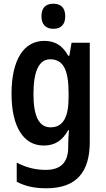

<svg xmlns="http://www.w3.org/2000/svg" viewBox="-20 -773 568 1033"><path d="M267 -753C226 -753 203 -731 203 -685C203 -640 228 -618 267 -618C307 -618 331 -640 331 -685C331 -731 308 -753 267 -753ZM218 -553C108 -553 42 -451 42 -269C42 -90 107 10 215 10C276 10 316 -17 347 -73H351C349 -48 347 -16 347 4V18C347 104 304 141 226 141C172 141 122 129 70 102V205C116 229 166 240 229 240C392 240 463 152 463 -9V-543H365L353 -473H347C316 -529 275 -553 218 -553ZM250 -454C319 -454 349 -399 349 -274V-249C349 -140 318 -88 252 -88C191 -88 160 -145 160 -267C160 -390 190 -454 250 -454Z"/></svg>

Font: Noto Sans Ethiopic Cond SemBd
Style: Regular
Weight: 600
Width: 3
Designer: Monotype Design Team
Foundry: Monotype Imaging Inc.
Version: Version 2.102